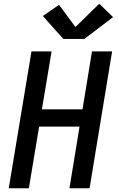

<svg xmlns="http://www.w3.org/2000/svg" viewBox="-20 -1011 640 1031"><path d="M27 0 149 -735H257L205 -424H423L474 -735H582L461 0H353L407 -331H190L135 0ZM320 -802 210 -925 297 -985 385 -866 513 -991 587 -919 433 -802Z"/></svg>

Font: Iosevka Curly SmBdEx
Style: Italic
Weight: 600
Width: 7
Italic angle: -9°
Monospace: yes
Designer: Belleve Invis
Foundry: Belleve Invis
Version: Version 11.1.0; ttfautohint (v1.8.3)